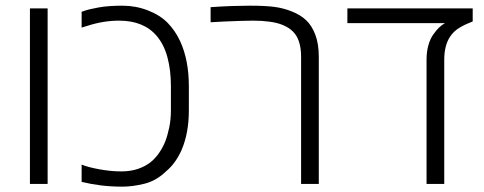

<svg xmlns="http://www.w3.org/2000/svg" viewBox="-20 -660 1737 689"><path d="M87.4 0V-629.9H150.9V0Z M419.9 9.8Q378.4 9.8 342.8 5.4Q307.1 1 272.9 -7.3V-69.3Q294.9 -60.1 336.4 -52.5Q377.9 -44.9 415 -44.9Q449.2 -44.9 475.8 -54.2Q502.4 -63.5 520.5 -78.1Q538.6 -92.8 552 -112.8Q565.4 -132.8 573.2 -152.8Q581.1 -173.3 587.2 -202.1Q593.3 -231 593.3 -263.2V-350.6Q593.3 -408.7 580.8 -454.6Q568.4 -500.5 542.5 -530.8Q496.1 -585.9 407.2 -585.9Q351.1 -585.9 293.9 -567.4Q275.4 -561.5 272.9 -561V-617.7Q288.6 -623.5 301.8 -626.7Q314.9 -629.9 334 -633.3Q369.1 -639.6 419.4 -639.6Q467.3 -639.6 511 -622.6Q554.7 -605.5 581.5 -578.1Q608.4 -550.8 626.5 -512.2Q657.7 -444.3 657.7 -350.6V-263.2Q657.7 -183.1 631.8 -122.1Q621.6 -99.1 607.9 -79.8Q594.2 -60.5 576.2 -45.4Q541 -11.2 498.3 -0.7Q455.6 9.8 419.9 9.8Z M1060.5 0V-456.1Q1060.5 -518.1 1031.2 -546.9Q1002 -575.7 944.8 -582.5Q920.4 -585.9 888.7 -585.9Q870.6 -585.9 842.3 -585Q814 -584 784.9 -582.8Q755.9 -581.5 735.8 -580.1V-634.3Q777.8 -637.2 812.7 -638.4Q847.7 -639.6 875.5 -639.6Q931.6 -639.6 964.6 -635.3Q997.6 -630.9 1027.8 -618.7Q1058.6 -606.4 1078.9 -587.2Q1099.1 -567.9 1111.3 -536.1Q1124 -502.9 1124 -456.1V0Z M1510.7 0V-446.3Q1510.7 -474.1 1517.3 -497.6Q1523.9 -521 1534.2 -535.2Q1545.4 -551.3 1554.9 -560.5Q1564.5 -569.8 1577.1 -577.1H1226.6V-629.9H1676.3V-583Q1651.4 -573.7 1630.1 -561.3Q1608.9 -548.8 1595.7 -529.3Q1574.2 -497.6 1574.2 -445.8V0Z"/></svg>

Font: Open Sans Light
Style: Regular
Weight: 300
Designer: Monotype Design Team
Foundry: Monotype Imaging Inc.
Version: Version 3.000; ttfautohint (v1.8.4)